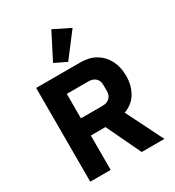

<svg xmlns="http://www.w3.org/2000/svg" viewBox="-226 -1107 1127 1238"><g transform="rotate(-30 337.0 -488.5)"><path d="M229 -256V0H77V-698H408Q473 -698 520 -670Q567 -642 593 -592Q619 -542 619 -475Q619 -405 587.5 -351.5Q556 -298 492 -274L629 0H460L338 -256ZM229 -384H389Q412 -384 428 -392Q444 -400 453 -415.5Q462 -431 462 -453V-497Q462 -520 453 -535Q444 -550 428 -558Q412 -566 389 -566H229ZM474 -916 340 -740 252 -783 351 -977Z"/></g></svg>

Font: IBM Plex Sans
Style: Regular
Weight: 400
Designer: Mike Abbink, Paul van der Laan, Pieter van Rosmalen
Foundry: Bold Monday
Version: Version 3.201